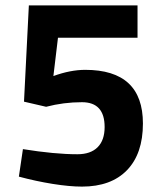

<svg xmlns="http://www.w3.org/2000/svg" viewBox="-20 -680 600 712"><path d="M510 -222Q510 -110 451 -49Q392 12 284 12Q238 12 175.5 2Q113 -8 50 -25L65 -127Q183 -108 267 -108Q316 -108 342 -134Q368 -160 368 -209Q368 -301 284 -301Q216 -301 151 -284L69 -303L87 -660H490V-540H195L178 -398Q241 -421 296 -421Q510 -421 510 -222Z"/></svg>

Font: Cairo
Style: Bold
Weight: 700
Designer: Mohamed Gaber
Foundry: Kief Type Foundry
Version: Version 2.100